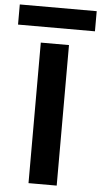

<svg xmlns="http://www.w3.org/2000/svg" viewBox="-110 -914 500 950"><g transform="rotate(5 140.0 -438.5)"><path d="M69 0V-698H209V0ZM-51 -777V-877H331V-777Z"/></g></svg>

Font: SVN-Poppins SemiBold
Style: Regular
Weight: 600
Designer: Ninad Kale (Devanagari), Jonny Pinhorn (Latin)
Foundry: Indian Type Foundry
Version: Version 3.002 2017